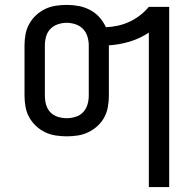

<svg xmlns="http://www.w3.org/2000/svg" viewBox="-20 -548 790 783"><path d="M587 215V-415Q551 -391 509.5 -378.5Q468 -366 424 -363V-158Q424 -135 420 -112.5Q416 -90 405.5 -70Q395 -50 378 -34.5Q361 -19 340.5 -9Q320 1 297.5 4.5Q275 8 252 8Q230 8 207 4.5Q184 1 163.5 -9Q143 -19 126.5 -34.5Q110 -50 99 -70Q88 -90 84 -112.5Q80 -135 80 -158V-363Q80 -385 84 -407.5Q88 -430 99 -450Q110 -470 126.5 -485.5Q143 -501 163.5 -511Q184 -521 207 -524.5Q230 -528 252 -528Q277 -528 301 -523.5Q325 -519 347 -507.5Q369 -496 385.5 -477.5Q402 -459 412 -437Q437 -438 461.5 -443.5Q486 -449 508.5 -459.5Q531 -470 551 -485.5Q571 -501 587 -520H670V215ZM252 -66Q270 -66 288 -71.5Q306 -77 318.5 -90Q331 -103 336.5 -121Q342 -139 342 -158V-363Q342 -381 336.5 -399Q331 -417 318.5 -430Q306 -443 288 -449Q270 -455 252 -455Q234 -455 216 -449Q198 -443 185.5 -430Q173 -417 168 -399Q163 -381 163 -363V-158Q163 -139 168 -121Q173 -103 185.5 -90Q198 -77 216 -71.5Q234 -66 252 -66Z"/></svg>

Font: Iosevka Aile
Style: Regular
Weight: 400
Designer: Belleve Invis
Foundry: Belleve Invis
Version: Version 28.0.1; ttfautohint (v1.8.4)